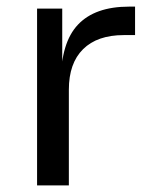

<svg xmlns="http://www.w3.org/2000/svg" viewBox="-20 -560 450 580"><path d="M92 0V-534H168V-314H164Q164 -431 215.5 -485.5Q267 -540 370 -540H388V-454H354Q274 -454 231 -411.5Q188 -369 188 -289V0Z"/></svg>

Font: SVN-Sora Variable
Style: Regular
Weight: 400
Designer: Jonathan Barnbrook, Julián Moncada
Foundry: Barnbrook Fonts
Version: Version 2.000 - Viet hoa boi STYLEno.1 Fonts